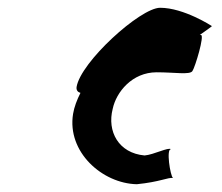

<svg xmlns="http://www.w3.org/2000/svg" viewBox="-20 -713 570 494"><path d="M177 -489C176 -481 180 -476 187 -474C178 -456 171 -438 168 -420C152 -322 243 -241 332 -239C392 -245 412 -257 425 -255C418 -261 407 -331 420 -329C413 -335 376 -315 352 -313C285 -319 255 -375 270 -433C279 -476 320 -527 383 -527C430 -527 468 -520 475 -530C482 -540 507 -623 497 -623H494C512 -636 527 -646 525 -646C525 -646 453 -693 392 -693C341 -693 187 -553 177 -489Z"/></svg>

Font: Ampere
Style: SCCndIta
Weight: 400
Version: Version 1